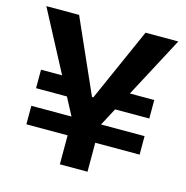

<svg xmlns="http://www.w3.org/2000/svg" viewBox="-98 -745 805 832"><g transform="rotate(15 304.5 -329.5)"><path d="M58 -136V-219H566V-136ZM58 -298V-381H244V-298ZM382 -298V-381H566V-298ZM243 -6V-210L9 -653H156L302 -324H308L454 -653H601L367 -212V-6Z"/></g></svg>

Font: Bricolage Grotesque 96pt ExtraBold SemiBold
Style: Regular
Weight: 600
Version: Version 1.001;gftools[0.9.33.dev8+g029e19f]